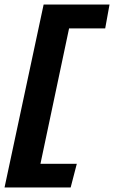

<svg xmlns="http://www.w3.org/2000/svg" viewBox="-61 -726 502 845"><path d="M-41 99 131 -706H421L402 -601H243L117 -5H277L250 99Z"/></svg>

Font: Kanit Medium
Style: Italic
Weight: 500
Italic angle: -12°
Designer: Katatrad Team
Foundry: CadsonDemak
Version: Version 2.000; ttfautohint (v1.8.3)